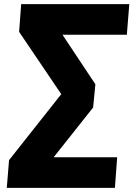

<svg xmlns="http://www.w3.org/2000/svg" viewBox="-20 -732 661 934"><path d="M597 -563H284L444 -322L433 -209L241 33H550L539 182H13L24 47L278 -274L73 -577L83 -712H609Z"/></svg>

Font: Muli Black
Style: Italic
Weight: 900
Italic angle: -4.541°
Designer: Vernon Adams
Foundry: Vernon Adams
Version: Version 2.001